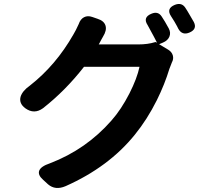

<svg xmlns="http://www.w3.org/2000/svg" viewBox="-20 -863 1020 951"><path d="M218 50 193 27Q167 4 174 -17Q182 -39 227 -54Q407 -123 532 -266Q580 -320 621 -400Q659 -475 671 -532H533H396Q304 -414 193 -327Q149 -295 105 -327Q73 -351 82 -384Q91 -413 128 -439Q257 -540 344 -693Q355 -711 370 -744Q378 -768 396 -777.5Q414 -787 437 -779L463 -770Q495 -760 502.5 -736.5Q510 -713 490 -681Q487 -676 481 -665Q474 -653 472 -648L469 -643H567H665Q712 -643 747 -654Q750 -656 755 -653L758 -651Q753 -660 743 -680Q722 -720 711 -739Q686 -777 730 -795Q763 -809 781 -781Q796 -759 816 -722Q827 -701 819 -681.5Q811 -662 787 -652L768 -644L813 -617Q831 -606 836 -588.5Q841 -571 831 -553Q830 -550 828 -545Q821 -529 819 -522Q796 -446 757 -367Q709 -271 648 -196Q519 -36 305 59Q254 81 218 50ZM863 -721Q861 -725 857 -733Q849 -748 844 -756Q839 -765 827 -783Q802 -821 846 -839Q879 -852 897 -826Q906 -813 922 -785Q925 -780 931 -769.5Q937 -759 940 -754Q958 -719 919 -702Q882 -686 863 -721Z"/></svg>

Font: GenSenRounded2 TW B
Style: Regular
Weight: 700
Version: Version 2.000;PS 2;hotconv 16.6.51;makeotf.lib2.5.65220 DEVE